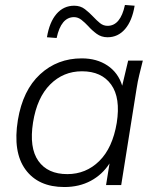

<svg xmlns="http://www.w3.org/2000/svg" viewBox="-20 -745 631 773"><path d="M239 8Q134 8 82.5 -62.5Q31 -133 52 -262Q72 -382 141.5 -446Q211 -510 309 -510Q370 -510 413 -481Q456 -452 472 -400L496 -501H555Q548 -473 541 -444.5Q534 -416 530 -389L468 0H407L421 -87Q392 -42 345.5 -17Q299 8 239 8ZM251 -44Q326 -44 379.5 -96.5Q433 -149 450 -250Q466 -351 427.5 -404.5Q389 -458 310 -458Q235 -458 182 -405Q129 -352 113 -252Q97 -150 134.5 -97Q172 -44 251 -44ZM208 -592 169 -595Q179 -656 207.5 -689Q236 -722 279 -722Q304 -722 322 -708Q340 -694 355 -678Q369 -663 382.5 -652Q396 -641 413 -641Q465 -641 483 -725L522 -722Q512 -661 483.5 -628Q455 -595 413 -595Q388 -595 369 -609Q350 -623 335 -640Q322 -654 308 -665Q294 -676 278 -676Q226 -676 208 -592Z"/></svg>

Font: Mulish Light
Style: Italic
Weight: 300
Italic angle: -9°
Designer: Vernon Adams
Foundry: Vernon Adams
Version: Version 3.603; ttfautohint (v1.8.3)